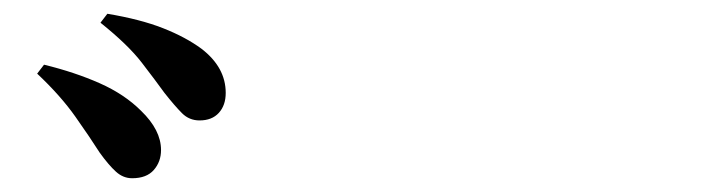

<svg xmlns="http://www.w3.org/2000/svg" viewBox="-20 -869 1040 279"><path d="M172 -610Q159 -610 148.5 -619.5Q138 -629 125 -647Q111 -669 89.5 -699.5Q68 -730 34 -762L44 -775Q89 -764 125 -748Q161 -732 185 -708Q214 -680 214 -651Q214 -634 203.5 -622Q193 -610 172 -610ZM270 -694Q255 -694 244.5 -704.5Q234 -715 219 -734Q206 -752 186 -778Q166 -804 126 -836L136 -849Q184 -841 217 -828Q250 -815 273 -798Q308 -771 308 -734Q308 -716 298 -705Q288 -694 270 -694Z"/></svg>

Font: Noto Serif JP ExtraBold
Style: Regular
Weight: 800
Designer: Ryoko NISHIZUKA 西塚涼子 (kana & ideographs); Frank Grießhammer (Latin, Greek & Cyrillic); Wenlong ZHANG 张文龙 (bopomofo); San
Foundry: Adobe
Version: Version 2.003-H1;hotconv 1.1.1;makeotfexe 2.6.0